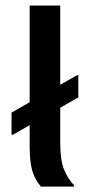

<svg xmlns="http://www.w3.org/2000/svg" viewBox="-20 -687 338 707"><path d="M130.8 0Q109.2 -24.2 99.2 -57.1Q89.2 -90 89.2 -149.2V-666.7H201.7V-162.5Q201.7 -97.5 215.8 -62.9Q230 -28.3 252.5 -5V0ZM22.5 -190.8V-272.5L263.3 -410H268.3V-328.3L27.5 -190.8Z"/></svg>

Font: Familjen Grotesk GF Medium
Style: Regular
Weight: 500
Designer: Anders Wikstroem, Jonas Baeckman, Matilda Gysing, Kristian Moeller
Foundry: Familjen STHLM AB
Version: Version 2.000; Beta; Release 4; Build 6